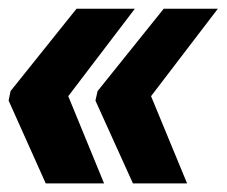

<svg xmlns="http://www.w3.org/2000/svg" viewBox="-22 -469 525 445"><path d="M84 -43.9H219.2L136.2 -246.1L290.5 -448.7H155.3L2.4 -257.8L-2 -235.8ZM286.1 -43.9H411.6L328.1 -246.1L482.9 -448.7H357.4L204.1 -257.8L199.2 -235.8Z"/></svg>

Font: Roboto Flex Super Cond Black
Style: Italic
Weight: 900
Width: 3
Italic angle: -10°
Designer: Berlow after Robertson
Foundry: Google
Version: Version 3.200;Glyphs 3.3 (3311)